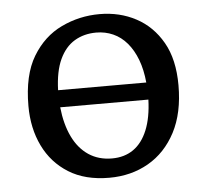

<svg xmlns="http://www.w3.org/2000/svg" viewBox="-44 -567 675 627"><g transform="rotate(-5 293.5 -253.5)"><path d="M290 14.2Q210.9 14.2 157 -19.5Q103 -53.2 75 -111.1Q46.9 -168.9 46.9 -242.2Q46.9 -343.3 83.5 -404.1Q120.1 -464.8 179 -492.9Q237.8 -521 304.2 -521Q370.1 -521 423.6 -492.4Q477.1 -463.9 509 -408Q541 -352.1 541 -267.1Q541 -176.3 508.1 -113.5Q475.1 -50.8 418.5 -18.3Q361.8 14.2 290 14.2ZM304.2 -47.9Q345.2 -47.9 374.5 -68.4Q403.8 -88.9 420.4 -129.4Q437 -169.9 439 -229H149.9Q155.8 -172.9 175.3 -132.3Q194.8 -91.8 227.5 -69.8Q260.3 -47.9 304.2 -47.9ZM147.9 -285.2H437Q433.1 -327.1 420.7 -360.1Q408.2 -393.1 388.7 -416Q369.1 -439 343.5 -450.4Q317.9 -461.9 288.1 -461.9Q248 -461.9 217 -443.4Q186 -424.8 168 -386Q149.9 -347.2 147.9 -285.2Z"/></g></svg>

Font: Literata
Style: Regular
Weight: 400
Designer: Latin by Veronika Burian and Jose Scaglione. Greek by Irene Vlachou. Cyrillic by Vera Evstafieva.
Foundry: TypeTogether
Version: Version 3.002